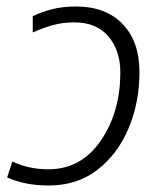

<svg xmlns="http://www.w3.org/2000/svg" viewBox="-20 -562 493 592"><path d="M130 10Q218 10 280.5 -38.5Q343 -87 376.5 -166.5Q410 -246 410 -340Q410 -434 358 -488Q306 -542 214 -542Q173 -542 140 -533.5Q107 -525 81 -512V-462Q112 -476 143 -484.5Q174 -493 209 -493Q278 -493 314.5 -449.5Q351 -406 351 -339Q351 -216 290.5 -128Q230 -40 129 -40Q69 -40 18 -64L2 -15Q57 10 130 10Z"/></svg>

Font: Noto Sans UI Light
Style: Italic
Weight: 300
Italic angle: -12°
Designer: Monotype Design Team
Foundry: Monotype Imaging Inc.
Version: Version 1.901